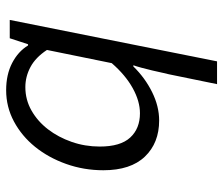

<svg xmlns="http://www.w3.org/2000/svg" viewBox="-72 -466 743 640"><g transform="rotate(-90 300.0 -146.5)"><path d="M339 205 372 44Q373 41 376.5 25Q380 9 384.5 -10.5Q389 -30 394 -48Q399 -66 402 -74H398Q360 -35 312.5 -11.5Q265 12 218 12Q143 12 97.5 -35.5Q52 -83 52 -174Q52 -239 73 -298Q94 -357 130 -401.5Q166 -446 214.5 -472Q263 -498 319 -498Q371 -498 409.5 -478Q448 -458 468 -425H472L492 -486H553L415 205ZM242 -52Q282 -52 325.5 -76Q369 -100 409 -146L453 -362Q428 -400 396 -417Q364 -434 329 -434Q287 -434 251 -413.5Q215 -393 188.5 -358.5Q162 -324 146.5 -279.5Q131 -235 131 -186Q131 -117 161 -84.5Q191 -52 242 -52Z"/></g></svg>

Font: Source Code Pro
Style: Italic
Weight: 400
Italic angle: -11°
Monospace: yes
Designer: Paul D. Hunt, Teo Tuominen
Foundry: Adobe Systems Incorporated
Version: Version 1.050;PS 1.000;hotconv 16.6.51;makeotf.lib2.5.65220